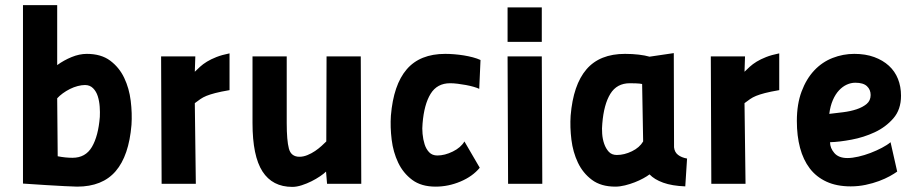

<svg xmlns="http://www.w3.org/2000/svg" viewBox="-20 -720 3606 752"><path d="M204 -465Q230 -484 260.5 -496.5Q291 -509 320 -509Q376 -509 411.5 -482.5Q447 -456 466.5 -415Q486 -374 492 -325Q498 -276 495 -231Q485 -110 433 -49.5Q381 11 282 11Q268 11 233 9Q198 7 162 5Q120 2 70 -1V-700H204ZM313 -387Q300 -387 284.5 -383Q269 -379 254 -371.5Q239 -364 226 -354.5Q213 -345 204 -335L206 -108Q236 -102 264 -102Q315 -102 340 -144.5Q365 -187 371 -262Q372 -280 370.5 -302Q369 -324 363 -343Q357 -362 344.5 -374.5Q332 -387 313 -387Z M611 -499H745L743 -439Q752 -448 763.5 -458.5Q775 -469 790.5 -478.5Q806 -488 827.5 -496.5Q849 -505 879 -511V-367Q844 -361 823 -355.5Q802 -350 788.5 -344.5Q775 -339 765 -332Q755 -325 743 -316L747 0H613Z M1393 -499 1395 0H1261L1257 -48Q1249 -40 1233.5 -29.5Q1218 -19 1200 -10Q1182 -1 1162 5.5Q1142 12 1125 12Q1047 12 1008 -48.5Q969 -109 969 -238V-499H1103V-238Q1103 -170 1111.5 -138Q1120 -106 1153 -106Q1168 -106 1184 -112.5Q1200 -119 1214 -128.5Q1228 -138 1239.5 -148.5Q1251 -159 1258 -166L1259 -499Z M1859 -63Q1831 -29 1783.5 -9Q1736 11 1686 11Q1630 11 1594.5 -15.5Q1559 -42 1539.5 -83Q1520 -124 1514 -173Q1508 -222 1511 -267Q1521 -388 1573 -448.5Q1625 -509 1724 -509Q1740 -509 1759 -507.5Q1778 -506 1796.5 -503Q1815 -500 1832 -495.5Q1849 -491 1862 -485L1857 -372Q1849 -376 1835 -380Q1821 -384 1805 -387Q1789 -390 1772.5 -392Q1756 -394 1743 -394Q1692 -394 1666.5 -352.5Q1641 -311 1635 -236Q1633 -218 1635 -196Q1637 -174 1643 -155Q1649 -136 1661 -123.5Q1673 -111 1693 -111Q1722 -111 1753.5 -126.5Q1785 -142 1799 -166Z M1968 -499H2102L2104 0H1970ZM1968 -691H2102V-556H1968Z M2620 -143Q2622 -124 2635.5 -113.5Q2649 -103 2671 -99L2664 10Q2612 8 2577.5 -4.5Q2543 -17 2524 -37Q2515 -30 2499.5 -21.5Q2484 -13 2466 -6Q2448 1 2428 6Q2408 11 2390 11Q2334 11 2298.5 -15.5Q2263 -42 2243.5 -83Q2224 -124 2218 -173Q2212 -222 2215 -267Q2225 -388 2277 -448.5Q2329 -509 2428 -509Q2457 -509 2482 -506Q2507 -503 2524 -498L2619 -512ZM2396 -113Q2425 -113 2455 -127.5Q2485 -142 2499 -166L2495 -391Q2486 -393 2471 -393.5Q2456 -394 2447 -394Q2396 -394 2370.5 -352.5Q2345 -311 2339 -236Q2337 -218 2338.5 -196.5Q2340 -175 2346.5 -156.5Q2353 -138 2364.5 -125.5Q2376 -113 2396 -113Z M2764 -499H2898L2896 -439Q2905 -448 2916.5 -458.5Q2928 -469 2943.5 -478.5Q2959 -488 2980.5 -496.5Q3002 -505 3032 -511V-367Q2997 -361 2976 -355.5Q2955 -350 2941.5 -344.5Q2928 -339 2918 -332Q2908 -325 2896 -316L2900 0H2766Z M3494 -48Q3483 -40 3465 -30Q3447 -20 3423 -11Q3399 -2 3370.5 4Q3342 10 3312 10Q3257 10 3217 -8.5Q3177 -27 3151.5 -60.5Q3126 -94 3113.5 -141Q3101 -188 3101 -246Q3101 -312 3119.5 -361.5Q3138 -411 3169 -444Q3200 -477 3241 -493Q3282 -509 3326 -509Q3370 -509 3404 -496.5Q3438 -484 3461.5 -462.5Q3485 -441 3497 -411Q3509 -381 3509 -345Q3509 -291 3479 -256.5Q3449 -222 3406 -202Q3363 -182 3315 -173Q3267 -164 3231 -163Q3231 -140 3248 -120.5Q3265 -101 3299 -101Q3318 -101 3342 -106.5Q3366 -112 3389.5 -121Q3413 -130 3434 -141Q3455 -152 3468 -163ZM3330 -396Q3313 -396 3296.5 -388.5Q3280 -381 3266 -366Q3252 -351 3242 -328Q3232 -305 3228 -274Q3254 -277 3282.5 -280.5Q3311 -284 3335 -292Q3359 -300 3374.5 -313Q3390 -326 3390 -348Q3390 -369 3375.5 -382.5Q3361 -396 3330 -396Z"/></svg>

Font: Panefresco 999wt
Style: Regular
Weight: 900
Version: Version 1.001